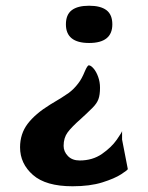

<svg xmlns="http://www.w3.org/2000/svg" viewBox="-20 -520 516 670"><path d="M372 -435Q372 -469 351.5 -484.5Q331 -500 291 -500Q251 -500 230.5 -484.5Q210 -469 210 -435Q210 -370 291 -370Q372 -370 372 -435ZM276 -271Q285 -292 290 -292Q297 -292 306.5 -281Q316 -270 322.5 -252Q329 -234 329 -214Q329 -189 323.5 -174Q318 -159 303 -144Q287 -128 263 -106Q230 -77 216 -58Q202 -39 202 -11Q202 9 217 24.5Q232 40 258 40Q303 40 336 17Q369 -6 387.5 -32.5Q406 -59 406 -63V-33L426 70Q426 73 403 88Q380 103 337 116.5Q294 130 233 130Q140 130 95 90.5Q50 51 50 -6Q50 -53 76.5 -88Q103 -123 155 -155Q201 -182 219.5 -195.5Q238 -209 253 -229Q265 -244 276 -271Z"/></svg>

Font: Red Rose Bold
Style: Regular
Weight: 700
Designer: jaikishan Patel
Version: Version 1.000